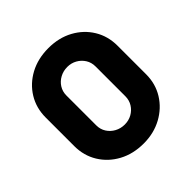

<svg xmlns="http://www.w3.org/2000/svg" viewBox="-189 -865 1031 1031"><g transform="rotate(-45 326.5 -349.5)"><path d="M327.6 12.3Q247.7 12.3 185.9 -21.1Q124.2 -54.5 88.9 -112.1Q53.7 -169.6 53.7 -241.7V-458.7Q53.7 -531 88.9 -588.4Q124.2 -645.8 185.9 -679.1Q247.7 -712.3 327.6 -712.3Q406.4 -712.3 467.9 -679Q529.3 -645.7 564.3 -588.3Q599.3 -531 599.3 -458.7V-241.7Q599.3 -169.7 563.7 -112.2Q528 -54.7 466.4 -21.2Q404.7 12.3 327.6 12.3ZM327.7 -131.7Q357.7 -131.7 382.4 -145.4Q407.2 -159.2 422.1 -183.1Q437 -207 437 -236.7V-463.7Q437 -494 422 -517.7Q407 -541.3 382.3 -555.2Q357.6 -569 327.8 -569Q297.3 -569 271.9 -555.3Q246.4 -541.7 231.2 -517.7Q216 -493.8 216 -463.7V-236.7Q216 -206.7 231.2 -183Q246.3 -159.3 271.7 -145.5Q297.1 -131.7 327.7 -131.7Z"/></g></svg>

Font: MuseoModerno Thin
Style: Regular
Weight: 100
Designer: Pablo Cosgaya, Héctor Gatti, Marcela Romero, and the Authors of The MuseoModerno Project.
Foundry: Omnibus-Type Team
Version: Version 1.003